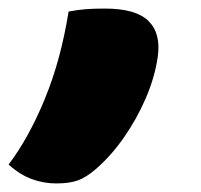

<svg xmlns="http://www.w3.org/2000/svg" viewBox="-98 -267 468 448"><path d="M33 161Q4 161 -23.5 151Q-51 141 -78 117Q-31 55 6.5 -36Q44 -127 62 -240Q83 -244 101 -245.5Q119 -247 147 -247Q219 -247 248.5 -218Q278 -189 270 -134Q263 -86 242 -37.5Q221 11 191 54Q161 97 125 128Q103 147 83.5 154Q64 161 33 161Z"/></svg>

Font: Recursive Sn Csl St XBk
Style: Italic
Weight: 1000
Italic angle: -15°
Version: Version 1.085;hotconv 1.1.0;makeotfexe 2.6.0; ttfautohint (v